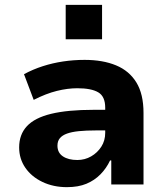

<svg xmlns="http://www.w3.org/2000/svg" viewBox="-20 -761 685 792"><path d="M256 11Q200 11 155 -10.5Q110 -32 84.5 -69Q59 -106 59 -153Q59 -206 91 -240.5Q123 -275 191 -291.5Q259 -308 366 -308H435V-223H375Q335 -223 305.5 -220Q276 -217 256.5 -210Q237 -203 227 -191Q217 -179 217 -160Q217 -131 239.5 -116Q262 -101 299 -101Q330 -101 356 -116Q382 -131 398 -156Q414 -181 414 -213V-317Q414 -363 385.5 -380Q357 -397 299 -397Q259 -397 214.5 -386Q170 -375 119 -349L79 -455Q116 -475 156.5 -488Q197 -501 240.5 -507.5Q284 -514 329 -514Q404 -514 458.5 -491.5Q513 -469 542.5 -421Q572 -373 572 -295V0H439V-99H434Q419 -67 394.5 -42Q370 -17 336.5 -3Q303 11 256 11ZM251 -599V-741H401V-599Z"/></svg>

Font: Nunito Sans 7pt ExtraBold
Style: Regular
Weight: 800
Designer: Vernon Adams
Foundry: Vernon Adams
Version: Version 3.101;gftools[0.9.27]